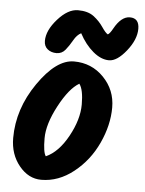

<svg xmlns="http://www.w3.org/2000/svg" viewBox="-53 -792 619 822"><g transform="rotate(5 256.5 -380.5)"><path d="M119 -606Q119 -651 162.5 -700Q206 -749 249 -749Q292 -749 317 -730Q342 -711 358.5 -686.5Q375 -662 385 -657Q394 -662 406 -684Q436 -738 473 -738Q513 -738 513 -692Q513 -646 473.5 -596.5Q434 -547 399.5 -547Q365 -547 330.5 -576Q296 -605 271 -652Q253 -643 239.5 -619Q226 -595 211 -576.5Q196 -558 173 -558Q150 -558 134.5 -570.5Q119 -583 119 -606ZM282 -436Q239 -411 196.5 -331Q154 -251 154 -190.5Q154 -130 166 -114Q220 -138 260 -211Q300 -284 300 -348Q300 -412 282 -436ZM155 -12Q100 -12 60 -61Q20 -110 20 -180Q20 -305 97.5 -417Q175 -529 251 -529Q327 -529 379 -475.5Q431 -422 431 -346.5Q431 -271 395 -193Q359 -115 294 -63.5Q229 -12 155 -12Z"/></g></svg>

Font: Kalam
Style: Bold
Weight: 700
Version: Version 2.001;PS 1.0;hotconv 1.0.79;makeotf.lib2.5.61930; tt